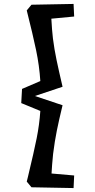

<svg xmlns="http://www.w3.org/2000/svg" viewBox="-20 -849 482 976"><path d="M140 103 116 74 122 50Q153 -79 166.5 -146.5Q180 -214 185 -285L88 -325L92 -397L185 -437Q180 -515 163.5 -594Q147 -673 116 -796L140 -825L354 -829L357 -765L241 -754Q244 -697 249 -654Q256 -599 267.5 -544Q279 -489 298 -408L157 -361L298 -314Q280 -240 269 -185.5Q258 -131 250 -67Q244 -8 242 33L357 43L354 107Z"/></svg>

Font: Andada Pro ExtraBold
Style: Regular
Weight: 800
Designer: Carolina Giovagnoli
Foundry: Huerta Tipografica
Version: Version 3.005; ttfautohint (v1.8.4)